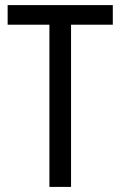

<svg xmlns="http://www.w3.org/2000/svg" viewBox="-20 -734 474 754"><path d="M259 0H174V-637H10V-714H423V-637H259Z"/></svg>

Font: Noto Sans Devanagari Condensed
Style: Regular
Weight: 400
Width: 3
Designer: Jelle Bosma - Monotype Design Team
Foundry: Monotype Imaging Inc.
Version: Version 2.004; ttfautohint (v1.8.4.7-5d5b)